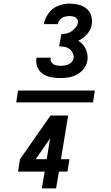

<svg xmlns="http://www.w3.org/2000/svg" viewBox="-20 -875 616 1065"><path d="M316 -442Q339 -442 362.5 -446Q386 -450 408.5 -462.5Q431 -475 446 -495.5Q461 -516 465 -540Q468 -562 462.5 -583.5Q457 -605 444.5 -621.5Q432 -638 414 -649Q442 -661 463 -685.5Q484 -710 489 -739Q493 -764 485.5 -788.5Q478 -813 459 -828Q440 -843 415.5 -849Q391 -855 365 -855Q334 -855 302 -842.5Q270 -830 249.5 -801.5Q229 -773 223 -741H301Q303 -755 313.5 -766.5Q324 -778 338 -782Q352 -786 365 -786Q377 -786 388.5 -783Q400 -780 407 -770.5Q414 -761 412 -749Q410 -735 399.5 -722.5Q389 -710 376 -701Q363 -692 348.5 -689Q334 -686 320 -686L308 -618Q324 -618 339 -615Q354 -612 365.5 -603Q377 -594 383.5 -580.5Q390 -567 388 -551Q385 -537 372.5 -526.5Q360 -516 345 -513Q330 -510 316 -510Q302 -510 288.5 -513.5Q275 -517 267 -528Q259 -539 261 -553V-555H183L182 -550Q178 -524 188.5 -500.5Q199 -477 219.5 -464Q240 -451 265 -446.5Q290 -442 316 -442ZM70 -307H496L506 -373H80ZM212 170H291L307 77H354L365 8H318L358 -234H260L91 8L80 77H228ZM178 8 258 -107 239 8Z"/></svg>

Font: Iosevka Sparkle Medium
Style: Italic
Weight: 500
Italic angle: -9°
Designer: Belleve Invis
Foundry: Belleve Invis
Version: Version 4.5.0; ttfautohint (v1.8.3)